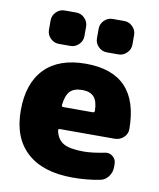

<svg xmlns="http://www.w3.org/2000/svg" viewBox="-86 -828 752 906"><g transform="rotate(10 290.5 -375.0)"><path d="M364 -310Q373 -310 373 -319Q372 -365 353.5 -385Q335 -405 298 -405Q259 -405 239.5 -385.5Q220 -366 215 -318Q215 -310 223 -310ZM293 -530Q547 -530 548 -262Q548 -238 530 -221.5Q512 -205 487 -205H225Q216 -205 218 -196Q227 -154 257.5 -137Q288 -120 353 -120Q394 -120 453 -132Q474 -137 491 -123.5Q508 -110 508 -88V-72Q508 -47 492.5 -26.5Q477 -6 453 -2Q392 10 323 10Q181 10 104.5 -59.5Q28 -129 28 -260Q28 -390 96 -460Q164 -530 293 -530ZM380 -760H436Q459 -760 476 -743Q493 -726 493 -703V-657Q493 -634 476 -617Q459 -600 436 -600H380Q357 -600 340 -617Q323 -634 323 -657V-703Q323 -726 340 -743Q357 -760 380 -760ZM150 -760H206Q229 -760 246 -743Q263 -726 263 -703V-657Q263 -634 246 -617Q229 -600 206 -600H150Q127 -600 110 -617Q93 -634 93 -657V-703Q93 -726 110 -743Q127 -760 150 -760Z"/></g></svg>

Font: Rounded Mplus 1c Black
Style: Regular
Weight: 900
Version: Version 1.059.20150529